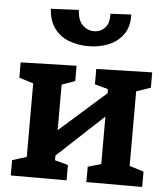

<svg xmlns="http://www.w3.org/2000/svg" viewBox="-55 -849 784 898"><g transform="rotate(5 337.0 -399.5)"><path d="M29 0V-72L96 -93V-438L29 -459V-531L291 -538V-466L229 -444V-230L447 -423L446 -442L384 -459V-531L646 -538V-466L579 -443V-93L646 -72V0H384V-72L446 -90V-313L229 -111V-89L291 -72V0ZM338 -634Q288 -634 246 -650Q204 -666 177.5 -701.5Q151 -737 148 -793L279 -799Q281 -751 304 -728.5Q327 -706 357 -706Q389 -706 409.5 -728.5Q430 -751 427 -794L525 -799Q527 -742 501 -705.5Q475 -669 431.5 -651.5Q388 -634 338 -634Z"/></g></svg>

Font: Bitter
Style: Bold
Weight: 700
Designer: Sol Matas, and Bitter project Authors
Foundry: Sol Matas
Version: Version 2.001